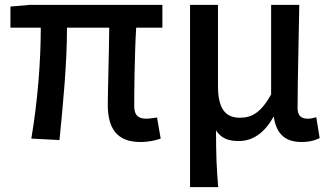

<svg xmlns="http://www.w3.org/2000/svg" viewBox="-20 -571 1360 791"><path d="M558 14C594 14 622 7 642 0L627 -87C608 -84 594 -82 584 -82C550 -82 533 -95 533 -134C533 -178 534 -341 541 -457H649V-551H103L23 -544V-457H148C148 -317 135 -153 109 0L225 6C240 -144 256 -310 256 -457H430C429 -345 424 -190 424 -140C424 -44 460 14 558 14Z M763 200H879C872 117 870 66 870 -34C893 2 925 10 965 10C1020 10 1070 -23 1106 -89H1108C1119 -19 1155 14 1222 14C1257 14 1278 7 1297 -2L1283 -88C1270 -84 1259 -82 1249 -82C1222 -82 1206 -93 1206 -126C1206 -246 1211 -408 1213 -551H1097V-182C1053 -103 1014 -86 968 -86C905 -86 878 -128 878 -218V-551H763Z"/></svg>

Font: GenYoGothic2 TW M
Style: Regular
Weight: 500
Version: Version 2.100;PS 2.1;hotconv 16.6.51;makeotf.lib2.5.65220 DE